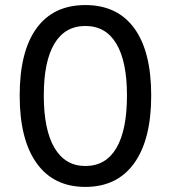

<svg xmlns="http://www.w3.org/2000/svg" viewBox="-20 -734 678 762"><path d="M580.1 -355Q580.1 -180.2 512.5 -86.2Q444.8 7.8 318.8 7.8Q192.9 7.8 125.5 -86.2Q58.1 -180.2 58.1 -355Q58.1 -529.8 125 -621.8Q191.9 -713.9 318.8 -713.9Q445.8 -713.9 512.9 -621.8Q580.1 -529.8 580.1 -355ZM153.8 -355Q153.8 -218.8 196.3 -147Q238.8 -75.2 318.8 -75.2Q399.9 -75.2 441.9 -146.5Q483.9 -217.8 483.9 -355Q483.9 -489.7 441.9 -560.3Q399.9 -630.9 318.8 -630.9Q237.8 -630.9 195.8 -560.5Q153.8 -490.2 153.8 -355Z"/></svg>

Font: Sarala
Style: Regular
Weight: 400
Designer: Andres Torresi
Foundry: Huerta Tipografica
Version: Version 1.004;PS 001.003;hotconv 1.0.70;makeotf.lib2.5.58329